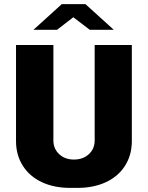

<svg xmlns="http://www.w3.org/2000/svg" viewBox="-20 -905 720 935"><path d="M240 -686V-221Q240 -181 268 -154.5Q296 -128 340 -128Q384 -128 412.5 -154Q441 -180 441 -221V-686H622V-218Q622 -150 589 -98Q556 -46 496 -18Q436 10 357 10H322Q243 10 183.5 -18Q124 -46 91 -98Q58 -150 58 -218V-686ZM337 -821 258 -760H143L281 -885H396L534 -760H417Z"/></svg>

Font: Chivo ExtraBold
Style: Regular
Weight: 800
Designer: Hector Gatti
Foundry: Omnibus-Type
Version: Version 1.007